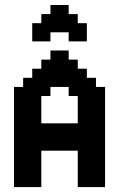

<svg xmlns="http://www.w3.org/2000/svg" viewBox="-20 -761 484 781"><path d="M111.1 -666.7H148.1V-703.7H185.2V-740.7H259.3V-703.7H296.3V-666.7H333.3V-592.6H259.3V-629.6H185.2V-592.6H111.1ZM148.1 -259.3H296.3V-370.4H259.3V-407.4H185.2V-370.4H148.1ZM296.3 -148.1H148.1V0H37V-407.4H74.1V-444.4H111.1V-481.5H148.1V-518.5H185.2V-555.6H259.3V-518.5H296.3V-481.5H333.3V-444.4H370.4V-407.4H407.4V0H296.3Z"/></svg>

Font: Jersey 15
Style: Regular
Weight: 400
Designer: Sarah Cadigan-Fried
Version: Version 1.001; ttfautohint (v1.8.4.7-5d5b)